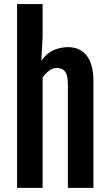

<svg xmlns="http://www.w3.org/2000/svg" viewBox="-20 -908 534 928"><path d="M62.5 -888.2H186V-730L179.7 -614.7Q207 -652.3 240.7 -666.3Q274.4 -680.2 308.6 -680.2Q367.2 -680.2 399.4 -638.7Q431.6 -597.2 431.6 -515.1V0H308.1V-500.5Q308.1 -544.9 294.4 -562.3Q280.8 -579.6 254.4 -579.6Q235.8 -579.6 218 -566.9Q200.2 -554.2 186 -532.7V0H62.5Z"/></svg>

Font: Fjalla One
Style: Regular
Weight: 400
Designer: Irina Smirnova, Eben Sorkin
Foundry: Sorkin Type
Version: Version 1.002; ttfautohint (v1.8.4.7-5d5b);gftools[0.9.25]